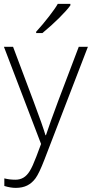

<svg xmlns="http://www.w3.org/2000/svg" viewBox="-20 -731 466 975"><path d="M0 -493.2H46.4L150.4 -216.3Q198.2 -88.9 210.9 -44.4H213.4Q232.4 -103 275.9 -219.2L379.9 -493.2H426.3L205.6 79.6Q178.7 149.4 160.6 174.1Q142.6 198.7 118.2 210.9Q93.8 223.1 59.6 223.1Q33.7 223.1 2 213.4V174.8Q28.3 181.6 58.6 181.6Q81.5 181.6 99.4 170.9Q117.2 160.2 131.3 137.2Q145.5 114.3 164.3 64.7Q183.1 15.1 188.5 0ZM163.6 -569.8Q196.8 -606 229.2 -647.9Q261.7 -689.9 273.4 -711.4H337.4V-703.6Q320.8 -680.2 281.7 -641.1Q242.7 -602.1 195.3 -563H163.6Z"/></svg>

Font: Bpm'online Open Sans Light
Style: Regular
Weight: 300
Foundry: Ascender Corporation
Version: Version 1.10